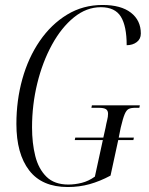

<svg xmlns="http://www.w3.org/2000/svg" viewBox="-20 -743 599 773"><path d="M253 10Q149 10 97.5 -57Q46 -124 46 -244Q46 -339 70 -425Q94 -511 140 -578Q186 -645 250 -684Q314 -723 393 -723Q467 -723 507 -692Q547 -661 547 -608Q547 -586 530.5 -573.5Q514 -561 490 -561Q490 -638 466.5 -676Q443 -714 386 -714Q328 -714 277.5 -673Q227 -632 189 -562.5Q151 -493 130 -407Q109 -321 109 -230Q109 -167 122 -115Q135 -63 167 -31.5Q199 0 255 0Q282 0 309.5 -7Q337 -14 362 -32L394 -179H281L283 -189H396L405 -229Q408 -246 411.5 -259.5Q415 -273 415 -285Q415 -298 406.5 -303.5Q398 -309 377 -309H348L350 -319H543L541 -309H524Q508 -309 498.5 -304.5Q489 -300 482 -283.5Q475 -267 466 -229L458 -189H519L517 -179H456L425 -36Q382 -13 340.5 -1.5Q299 10 253 10Z"/></svg>

Font: Noto Serif Display ExtraCondensed Light
Style: Italic
Weight: 300
Width: 2
Italic angle: -12°
Designer: Monotype Design Team
Foundry: Monotype Imaging Inc.
Version: Version 2.009